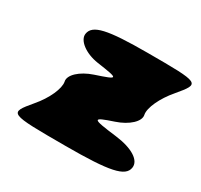

<svg xmlns="http://www.w3.org/2000/svg" viewBox="-112 -694 826 789"><g transform="rotate(30 301.0 -300.0)"><path d="M120 -490C115 -457 162 -421 223 -412C333 -396 333 -395 234 -362C177 -343 137 -306 144 -277C150 -247 124 -188 81 -138C8 -51 9 -50 280 -50C488 -50 555 -64 562 -110C568 -147 520 -178 439 -188C316 -203 313 -207 406 -238C463 -257 503 -294 496 -323C490 -353 517 -412 560 -462C633 -549 631 -550 381 -550C189 -550 127 -536 120 -490Z"/></g></svg>

Font: Hussar Skorodowane
Style: Ky
Weight: 700
Foundry: Cannot Into Space Fonts
Version: Version 0.892